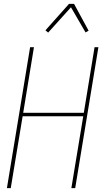

<svg xmlns="http://www.w3.org/2000/svg" viewBox="-20 -981 540 1001"><path d="M16 0 137 -735H157L101 -393H417L473 -735H493L372 0H352L414 -375H98L36 0ZM231 -811 217 -823 340 -961H366L442 -821L426 -812L350 -943Z"/></svg>

Font: Iosevka Thin Oblique
Style: Regular
Weight: 100
Italic angle: -9°
Monospace: yes
Designer: Belleve Invis
Foundry: Belleve Invis
Version: Version 32.5.0; ttfautohint (v1.8.4)